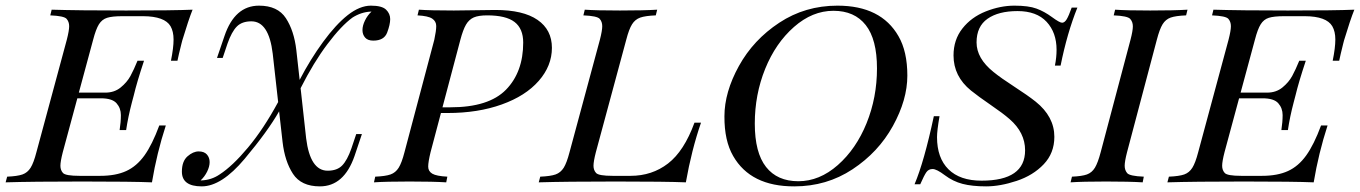

<svg xmlns="http://www.w3.org/2000/svg" viewBox="-54 -642 4789 676"><path d="M-34.2 0 -28.8 -20Q7.3 -21.5 25.1 -27.8Q43 -34.2 53.7 -51.3Q64.5 -68.4 74.2 -106L181.2 -502Q189.5 -534.2 189.5 -549.8Q189.5 -565.4 180.4 -575.7Q171.4 -585.9 123 -587.9L127.9 -607.9Q222.2 -605 390.1 -605Q558.1 -605 624 -607.9Q609.4 -571.3 587.9 -500L585 -488.8Q574.2 -445.8 570.8 -428.2H547.9Q557.1 -473.6 557.1 -502.9Q557.1 -531.2 546.4 -549.8Q525.9 -584.5 450.2 -585H377Q340.8 -585 323 -579.3Q305.2 -573.7 294.4 -556.6Q283.7 -539.6 273.9 -502L223.6 -315.9H316.9Q348.6 -315.9 370.8 -334Q393.1 -352.1 405.3 -374.5Q417.5 -397 430.2 -428.2H453.1Q427.7 -351.6 417 -306.2L410.6 -282.2Q397 -230.5 390.1 -184.1H367.2Q371.6 -212.4 371.6 -236.8Q371.6 -261.2 356.2 -278.6Q340.8 -295.9 300.8 -295.9H218.3L167 -106Q158.7 -73.7 158.7 -58.3Q158.7 -43 167.7 -33Q176.8 -22.9 226.1 -22.9H298.8Q353.5 -22.9 390.4 -39.8Q427.2 -56.6 454.6 -94.7Q481.9 -132.8 506.8 -200.2H529.8Q498 -102.5 481 0Q411.1 -2.9 236.1 -2.9Q61 -2.9 -34.2 0Z M1260.3 -499Q1240.7 -499 1231.4 -509.8Q1222.2 -520.5 1222.2 -536.1Q1222.2 -551.8 1231 -569.8Q1239.7 -587.9 1253.9 -601.1H1251Q1217.8 -599.6 1187 -580.1Q1147.5 -551.3 1098.9 -486.8Q1050.3 -422.4 1004.4 -331.5L1023.9 -154.8Q1038.1 -41 1099.6 -41Q1132.8 -41 1150.6 -59.3Q1168.5 -77.6 1183.1 -119.1L1200.2 -169.9H1220.2L1194.3 -92.8Q1157.2 14.2 1072.3 14.2Q1006.3 14.2 977.5 -30Q948.7 -74.2 940.9 -142.1L928.7 -250Q888.7 -179.7 807.4 -82.8Q726.1 14.2 656.2 14.2Q586.4 14.2 586.4 -37.6Q586.4 -74.2 606.2 -91.6Q626 -108.9 645.5 -108.9Q665 -108.9 674.6 -97.9Q684.1 -86.9 684.1 -71.3Q684.1 -55.7 675.3 -37.8Q666.5 -20 652.3 -6.8H655.3Q690.9 -8.3 719.2 -27.8Q764.6 -57.1 819.3 -122.6Q874 -188 925.3 -282.7L906.2 -453.1Q892.6 -566.9 831.1 -566.9Q797.9 -566.9 779.8 -548.6Q761.7 -530.3 747.1 -488.8L730 -438H710L736.3 -515.1Q772.5 -622.1 857.9 -622.1Q923.8 -622.1 952.6 -577.9Q981.4 -533.7 989.3 -465.8L1001 -360.8Q1038.6 -433.1 1083.5 -494.4Q1128.4 -555.7 1170.4 -588.9Q1212.9 -622.1 1252 -622.1Q1291 -622.1 1305.4 -607.9Q1319.8 -593.8 1319.8 -574.7Q1319.8 -555.7 1309.1 -527.3Q1298.3 -499 1260.3 -499Z M1788.1 -492.2Q1788.1 -541 1757.8 -564.5Q1727.5 -587.9 1661.1 -587.9Q1630.9 -587.9 1614 -580.6Q1597.2 -573.2 1586.7 -555.2Q1576.2 -537.1 1566.9 -502L1503.9 -264.2H1531.7Q1667 -264.2 1727.5 -326.2Q1788.1 -388.2 1788.1 -492.2ZM1522 -244.1H1498.5L1461.9 -106Q1453.6 -71.8 1453.6 -55.4Q1453.6 -39.1 1468 -30.5Q1482.4 -22 1521 -20L1517.1 0Q1470.2 -2.9 1387.7 -2.9Q1305.2 -2.9 1262.7 0L1267.1 -20Q1303.2 -21.5 1321 -27.8Q1338.9 -34.2 1349.6 -51.3Q1360.4 -68.4 1370.1 -106L1475.1 -502Q1481.9 -533.7 1481.9 -550.3Q1481.9 -566.9 1467.8 -576.4Q1453.6 -585.9 1416 -587.9L1420.9 -607.9Q1460.9 -605 1543.9 -605L1689.9 -606.9Q1788.1 -606.9 1838.6 -572Q1889.2 -537.1 1889.2 -473.6Q1889.2 -410.2 1842.8 -357.2Q1796.4 -304.2 1712.6 -274.2Q1628.9 -244.1 1522 -244.1Z M1842.8 0 1848.1 -20Q1884.3 -21.5 1902.1 -27.8Q1919.9 -34.2 1930.7 -51.3Q1941.4 -68.4 1951.2 -106L2058.1 -502Q2066.4 -534.2 2066.4 -549.8Q2066.4 -565.4 2057.4 -575.7Q2048.3 -585.9 2000 -587.9L2004.9 -607.9Q2044.9 -605 2128.7 -605Q2212.4 -605 2259.8 -607.9L2254.9 -587.9Q2218.3 -586.4 2200.2 -580.1Q2182.1 -573.7 2171.4 -556.6Q2160.6 -539.6 2150.9 -502L2043.9 -106Q2035.6 -73.7 2035.6 -58.3Q2035.6 -43 2044.7 -33Q2053.7 -22.9 2103 -22.9H2166Q2241.7 -22.9 2298.1 -66.4Q2354.5 -109.9 2391.1 -210H2414.1Q2380.9 -113.8 2360.8 0Q2291 -2.9 2114.5 -2.9Q1938 -2.9 1842.8 0Z M2640.1 -399.7Q2603.5 -309.1 2603.5 -206.8Q2603.5 -104.5 2643.1 -54.2Q2682.6 -3.9 2756.8 -3.9Q2831.1 -3.9 2895.8 -60.8Q2960.4 -117.7 2997.1 -208.3Q3033.7 -298.8 3033.7 -401.1Q3033.7 -503.4 2994.1 -553.7Q2954.6 -604 2880.4 -604Q2806.2 -604 2741.5 -547.1Q2676.8 -490.2 2640.1 -399.7ZM2496.6 -232.4Q2496.6 -317.4 2547.6 -409.7Q2598.6 -502 2689.7 -562Q2780.8 -622.1 2894.5 -622.1Q3047.9 -622.1 3109.4 -514.6Q3140.6 -460.9 3140.6 -375.7Q3140.6 -290.5 3089.6 -198.2Q3038.6 -106 2947.5 -45.9Q2856.4 14.2 2742.7 14.2Q2588.9 14.6 2527.3 -92.8Q2496.1 -146.5 2496.6 -232.4Z M3666 -466.8Q3666 -527.3 3630.9 -565.2Q3595.7 -603 3528.6 -603Q3461.4 -603 3422.9 -575.9Q3384.3 -548.8 3384.3 -492.7Q3384.3 -436.5 3443.8 -388.7Q3470.2 -367.2 3517.1 -336.9Q3564 -306.6 3592.3 -284.2Q3658.2 -231.4 3658.2 -160.2Q3658.2 -103 3620.8 -63.7Q3583.5 -24.4 3525.4 -5.1Q3467.3 14.2 3418 14.2Q3368.7 14.2 3335 5.4Q3301.3 -3.4 3272.5 -25.1Q3243.7 -46.9 3229.5 -46.9Q3215.3 -46.9 3207.5 -35.6Q3199.7 -24.4 3186 6.8H3166Q3199.7 -72.8 3233.9 -232.9H3253.9Q3245.1 -182.1 3245.1 -159.2Q3245.1 -85.9 3285.4 -45.9Q3325.7 -5.9 3401.9 -5.9Q3555.2 -5.9 3555.2 -112.8Q3555.2 -175.3 3500.5 -222.7Q3477.1 -243.2 3434.1 -272.5Q3390.1 -302.7 3364.7 -323.2Q3303.2 -373 3303.2 -446.8Q3303.2 -502 3334.5 -541.7Q3365.7 -581.5 3416.7 -601.8Q3467.8 -622.1 3517.6 -622.1Q3567.4 -622.1 3595.2 -611.8Q3623 -601.6 3649.9 -581.8Q3676.8 -562 3685.5 -562Q3694.3 -562 3701.7 -574.2Q3709 -586.4 3719.2 -615.2H3739.3Q3703.1 -525.4 3680.2 -411.1H3660.2Q3666 -439.9 3666 -466.8Z M3973.1 -20 3969.2 0Q3922.4 -2.9 3840.3 -2.9Q3758.3 -2.9 3715.3 0L3720.2 -20Q3755.4 -21.5 3772.9 -27.8Q3790.5 -34.2 3801 -51.5Q3811.5 -68.8 3821.3 -106L3926.3 -502Q3934.6 -533.7 3934.6 -549.3Q3934.6 -564.9 3925.3 -575.4Q3916 -585.9 3867.2 -587.9L3872.1 -607.9Q3912.1 -605 3995.8 -605Q4079.6 -605 4127 -607.9L4122.1 -587.9Q4085.4 -586.4 4067.6 -580.1Q4049.8 -573.7 4039.3 -556.6Q4028.8 -539.6 4019 -502L3914.1 -106Q3905.8 -73.7 3905.8 -58.3Q3905.8 -43 3914.6 -32.5Q3923.3 -22 3973.1 -20Z M4056.2 0 4061.5 -20Q4097.7 -21.5 4115.5 -27.8Q4133.3 -34.2 4144 -51.3Q4154.8 -68.4 4164.6 -106L4271.5 -502Q4279.8 -534.2 4279.8 -549.8Q4279.8 -565.4 4270.8 -575.7Q4261.7 -585.9 4213.4 -587.9L4218.3 -607.9Q4312.5 -605 4480.5 -605Q4648.4 -605 4714.4 -607.9Q4699.7 -571.3 4678.2 -500L4675.3 -488.8Q4664.6 -445.8 4661.1 -428.2H4638.2Q4647.5 -473.6 4647.5 -502.9Q4647.5 -531.2 4636.7 -549.8Q4616.2 -584.5 4540.5 -585H4467.3Q4431.2 -585 4413.3 -579.3Q4395.5 -573.7 4384.8 -556.6Q4374 -539.6 4364.3 -502L4314 -315.9H4407.2Q4439 -315.9 4461.2 -334Q4483.4 -352.1 4495.6 -374.5Q4507.8 -397 4520.5 -428.2H4543.5Q4518.1 -351.6 4507.3 -306.2L4501 -282.2Q4487.3 -230.5 4480.5 -184.1H4457.5Q4461.9 -212.4 4461.9 -236.8Q4461.9 -261.2 4446.5 -278.6Q4431.2 -295.9 4391.1 -295.9H4308.6L4257.3 -106Q4249 -73.7 4249 -58.3Q4249 -43 4258.1 -33Q4267.1 -22.9 4316.4 -22.9H4389.2Q4443.8 -22.9 4480.7 -39.8Q4517.6 -56.6 4544.9 -94.7Q4572.3 -132.8 4597.2 -200.2H4620.1Q4588.4 -102.5 4571.3 0Q4501.5 -2.9 4326.4 -2.9Q4151.4 -2.9 4056.2 0Z"/></svg>

Font: PlayfairDisplaySC-Italic
Style: Italic
Weight: 400
Italic angle: -14°
Designer: Claus Eggers Sørensen
Foundry: Claus Eggers Sørensen
Version: Version 1.004;PS 001.004;hotconv 1.0.70;makeotf.lib2.5.58329